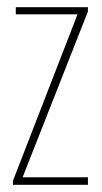

<svg xmlns="http://www.w3.org/2000/svg" viewBox="-20 -515 283 535"><path d="M16 0V-11L196 -475H24V-495H225V-483L43 -21H225V0Z"/></svg>

Font: Alumni Sans Thin
Style: Regular
Weight: 100
Designer: Robert E. Leuschke
Foundry: Robert E. Leuschke
Version: Version 1.018